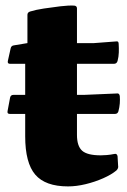

<svg xmlns="http://www.w3.org/2000/svg" viewBox="-20 -652 454 686"><path d="M223 14Q142 14 106 -28Q70 -70 70 -165V-455L78 -498V-599Q78 -608 88 -611Q107 -617 136.5 -621.5Q166 -626 195.5 -629.5Q225 -633 245 -632Q255 -631 255 -622V-170Q255 -130 273.5 -113.5Q292 -97 340 -97Q349 -97 361.5 -98Q374 -99 389 -102Q398 -104 400 -94L402 -60Q404 -51 396 -43Q378 -28 348.5 -15Q319 -2 286 6Q253 14 223 14ZM16 -424Q6 -424 8 -434L18 -479Q20 -489 30 -490L78 -498H316L395 -504Q404 -506 404 -495Q405 -480 404.5 -464.5Q404 -449 400 -434Q397 -424 387 -424ZM15 -245Q5 -245 7 -255L16 -303Q18 -313 28 -313H280L397 -318Q406 -320 408 -309Q409 -296 408 -282.5Q407 -269 403 -254Q400 -245 391 -245Z"/></svg>

Font: Hahmlet ExtraBold
Style: Regular
Weight: 800
Designer: Minjoo Ham & Mark Frömberg
Foundry: hypertype
Version: Version 1.002